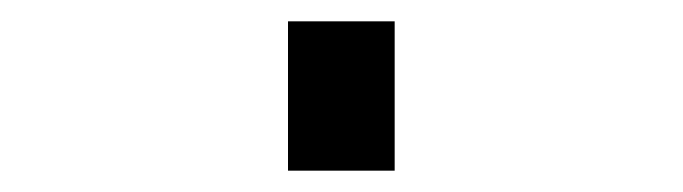

<svg xmlns="http://www.w3.org/2000/svg" viewBox="-20 60 640 180"><path d="M250 220V80H350V220Z"/></svg>

Font: Iosevka Extended
Style: Bold
Weight: 700
Width: 7
Monospace: yes
Designer: Belleve Invis
Foundry: Belleve Invis
Version: Version 32.5.0; ttfautohint (v1.8.4)